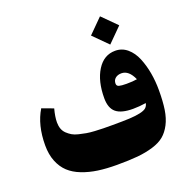

<svg xmlns="http://www.w3.org/2000/svg" viewBox="-153 -1036 1151 1179"><g transform="rotate(-20 422.5 -446.5)"><path d="M626.5 -892.6 717.8 -801.3Q718.3 -800.8 717.8 -800.3L626.5 -709Q626 -708.5 625.5 -709L534.2 -800.3Q533.7 -800.8 534.2 -801.3L625.5 -892.6Q626 -893.1 626.5 -892.6ZM637.7 -447.8Q680.2 -447.8 707 -452.6Q677.7 -519.5 629.4 -519.5Q605 -519.5 589.6 -506.8Q574.2 -494.1 574.2 -472.2Q574.2 -456.5 589.4 -452.1Q604.5 -447.8 637.7 -447.8ZM623.5 -289.6Q546.9 -289.6 512.7 -318.1Q478.5 -346.7 478.5 -411.1Q478.5 -522.9 522.5 -592.8Q566.4 -662.6 640.6 -662.6Q685.1 -662.6 719 -633.8Q752.9 -605 772.5 -557.4Q792 -509.8 801.5 -455.6Q811 -401.4 811 -343.8Q811 -270 803 -217.5Q794.9 -165 774.7 -126Q754.4 -86.9 725.8 -63Q697.3 -39.1 650.1 -24.7Q603 -10.3 547.9 -5.1Q492.7 0 413.1 0Q344.7 0 289.8 -7.8Q234.9 -15.6 187 -34.2Q139.2 -52.7 107.2 -82.5Q75.2 -112.3 56.9 -158Q38.6 -203.6 38.6 -263.2Q38.6 -395.5 93.8 -485.8L168.5 -458Q154.8 -407.7 154.8 -370.6Q154.8 -347.7 161.6 -328.9Q168.5 -310.1 182.6 -296.6Q196.8 -283.2 212.9 -273.4Q229 -263.7 254.4 -257.6Q279.8 -251.5 301.5 -247.6Q323.2 -243.7 355.2 -241.9Q387.2 -240.2 410.6 -239.7Q434.1 -239.3 469.2 -239.3Q539.1 -239.3 579.8 -241.2Q620.6 -243.2 650.1 -249.5Q679.7 -255.9 692.1 -266.8Q704.6 -277.8 708 -296.4Q663.6 -289.6 623.5 -289.6Z"/></g></svg>

Font: Sahel Black FD-WOL
Style: Black-FD-WOL
Weight: 900
Foundry: Saber Rastikerdar (saber.rastikerdar@gmail.com)
Version: Version 2.0.2